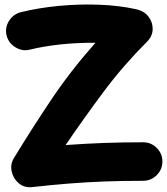

<svg xmlns="http://www.w3.org/2000/svg" viewBox="-20 -755 729 837"><path d="M8.8 -600.1Q0.5 -633.3 19 -663.3Q37.6 -693.4 70.3 -701.7Q149.4 -721.2 238.3 -729.5Q327.1 -737.8 413.8 -734.4Q500.5 -731 573.2 -714.8Q608.9 -707 627.7 -681.9Q646.5 -656.7 645.5 -626.7Q644.5 -596.7 620.6 -572.8Q516.1 -468.3 430.4 -353.3Q344.7 -238.3 266.1 -122.6Q352.1 -128.9 432.1 -131.8Q512.2 -134.8 604 -134.8Q638.7 -134.8 663.3 -110.1Q688 -85.4 688 -50.8Q688 -16.6 663.3 8.3Q638.7 33.2 604 33.2Q514.6 33.2 435.5 36.1Q356.4 39.1 280 45.2Q203.6 51.3 121.6 60.5Q85.4 64.5 61.3 43.5Q37.1 22.5 30.8 -8.5Q24.4 -39.6 41 -66.4Q116.7 -190.9 202.1 -318.6Q287.6 -446.3 396 -568.4Q318.4 -569.3 243.7 -561.3Q168.9 -553.2 110.4 -538.6Q77.6 -530.3 47.4 -548.8Q17.1 -567.4 8.8 -600.1Z"/></svg>

Font: Mikhak-DS1-FD Black
Style: Regular
Weight: 900
Designer: Amin Abedi
Version: Version 3.2